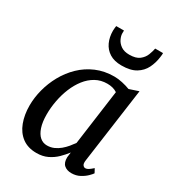

<svg xmlns="http://www.w3.org/2000/svg" viewBox="-194 -925 958 1050"><g transform="rotate(30 285.0 -400.0)"><path d="M452.5 -92Q449 -69 455.8 -60.2Q462.5 -51.5 471.5 -51.5Q480.5 -51.5 490.8 -58Q501 -64.5 516 -78L529.5 -53Q525.5 -46 510.2 -30.8Q495 -15.5 471.5 -2.8Q448 10 418.5 10Q390 10 372.5 -5.2Q355 -20.5 356 -54.5L360 -86.5Q342.5 -63.5 319.8 -41.2Q297 -19 267 -4.5Q237 10 198 10Q143.5 10 107.5 -17Q71.5 -44 53.8 -91Q36 -138 36 -197Q36 -246.5 49.5 -298.2Q63 -350 89.5 -397.8Q116 -445.5 155.2 -483.5Q194.5 -521.5 245.8 -543.5Q297 -565.5 359.5 -565.5Q383 -565.5 410.5 -559.5Q438 -553.5 459.5 -545L518 -564.5ZM408.5 -495.5Q395 -504.5 379.2 -508.5Q363.5 -512.5 345.5 -512.5Q305 -512.5 272.5 -494.2Q240 -476 215.5 -444.5Q191 -413 174.5 -372.8Q158 -332.5 149.8 -288.5Q141.5 -244.5 141.5 -201.5Q141.5 -153.5 152.5 -120.5Q163.5 -87.5 182.5 -71Q201.5 -54.5 227 -54.5Q250 -54.5 270 -63.2Q290 -72 306.8 -86Q323.5 -100 337 -116.2Q350.5 -132.5 361 -147.5ZM361.5 -637Q315.5 -637 285.8 -655.8Q256 -674.5 241.2 -706.8Q226.5 -739 226.5 -779Q226.5 -790 227.8 -797.8Q229 -805.5 229.5 -809.5H278.5Q278.5 -805.5 278.2 -801.2Q278 -797 278 -792Q278 -776 287.2 -756.5Q296.5 -737 316.5 -723.2Q336.5 -709.5 369 -709.5Q410.5 -709.5 432.2 -726.5Q454 -743.5 463 -767Q472 -790.5 475.5 -809.5H525Q525 -805.5 524.8 -798.5Q524.5 -791.5 523 -783.5Q518 -744.5 501.5 -711.2Q485 -678 451.5 -657.5Q418 -637 361.5 -637Z"/></g></svg>

Font: Merriweather 24pt
Style: Italic
Weight: 400
Italic angle: -7.8°
Designer: Eben Sorkin
Foundry: Eben Sorkin
Version: Version 2.101